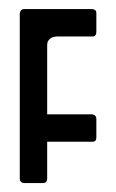

<svg xmlns="http://www.w3.org/2000/svg" viewBox="-20 -411 261 431"><path d="M76.2 0Q85 0 85.9 -8.8Q85.9 -37.1 85.9 -92.8Q111.3 -92.8 187.5 -92.8Q196.3 -92.8 196.3 -102.5Q196.3 -116.2 196.3 -144.5Q196.3 -152.3 187.5 -154.3Q153.3 -154.3 85.9 -154.3Q85.9 -193.4 85.9 -309.6Q85.9 -318.4 90.8 -322.3Q94.7 -327.1 100.6 -328.1Q105.5 -329.1 108.4 -329.1Q134.8 -329.1 187.5 -329.1Q196.3 -329.1 196.3 -339.8Q196.3 -353.5 196.3 -381.8Q196.3 -389.6 187.5 -390.6Q136.7 -390.6 34.2 -390.6Q25.4 -390.6 24.4 -379.9Q24.4 -256.8 24.4 -9.8Q24.4 -1 34.2 0Q47.9 0 76.2 0Z"/></svg>

Font: Lega 2020-21MOD
Style: Regular
Weight: 400
Designer: SIL Open Font License
Foundry: SIL Open Font License
Version: Version 1.00;July 1, 2020;FontCreator 13.0.0.2670 32-bit